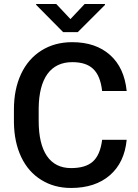

<svg xmlns="http://www.w3.org/2000/svg" viewBox="-20 -932 693 962"><path d="M261.7 -912.1H161.1V-907.7L296.4 -771H369.6L505.9 -907.2V-912.1H404.3L333 -836.4ZM491.7 -231.4C485.4 -180.7 469.7 -144.5 445.3 -122.6C420.9 -100.6 384.3 -89.8 335.9 -89.8C230 -89.8 173.8 -172.4 173.8 -326.2V-389.2C175.3 -541 234.4 -620.6 341.8 -620.6C434.1 -620.6 480 -578.1 491.7 -476.1H614.7C606.9 -553.7 579.1 -614.3 531.2 -656.7C483.4 -699.2 420.4 -720.7 341.8 -720.7C283.7 -720.7 232.4 -707 188 -679.2C143.6 -651.4 109.4 -612.3 85.4 -561C61.5 -509.8 49.8 -450.7 49.8 -383.8V-317.4C50.8 -252 63 -194.3 86.4 -145C109.9 -95.7 143.1 -57.6 186.5 -30.8C229.5 -3.9 279.3 9.8 335.9 9.8C417 9.8 481.9 -11.7 530.8 -54.2C579.6 -96.7 607.4 -155.8 614.7 -231.4Z"/></svg>

Font: Roboto Medium
Style: Regular
Weight: 500
Designer: Google
Version: Version 2.137; 2017